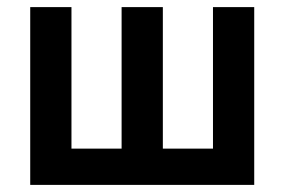

<svg xmlns="http://www.w3.org/2000/svg" viewBox="-20 -520 800 540"><path d="M65 -500H181V-102H322V-500H438V-102H579V-500H695V0H65Z"/></svg>

Font: PT Root UI Web Bold
Style: Regular
Weight: 700
Designer: Vitaly Kuzmin
Foundry: ParaType Ltd.
Version: Version 1.000W